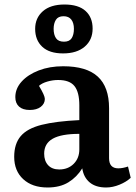

<svg xmlns="http://www.w3.org/2000/svg" viewBox="-20 -818 602 852"><path d="M191 14Q123 14 83 -23Q43 -60 43 -122Q43 -180 72 -214Q101 -248 164.5 -264Q228 -280 332 -285V-351Q332 -409 310.5 -436Q289 -463 238 -463Q214 -463 190 -456Q166 -449 153 -437Q179 -394 179 -379Q179 -358 161 -344Q143 -330 112 -330Q81 -330 64.5 -345Q48 -360 48 -387Q48 -425 76 -456Q104 -487 152 -505.5Q200 -524 260 -524Q364 -524 414 -478Q464 -432 464 -338V-116Q464 -71 505 -71Q524 -71 548 -79L560 -29Q541 -11 510.5 1.5Q480 14 451 14Q405 14 378 -8.5Q351 -31 345 -71Q321 -32 283.5 -9Q246 14 191 14ZM243 -66Q282 -66 307 -91Q332 -116 332 -155V-224Q252 -224 214 -202.5Q176 -181 176 -136Q176 -104 193.5 -85Q211 -66 243 -66ZM260 -581Q199 -581 167.5 -610.5Q136 -640 136 -690Q136 -738 170 -768Q204 -798 266 -798Q328 -798 359.5 -769.5Q391 -741 391 -691Q391 -641 356 -611Q321 -581 260 -581ZM264 -633Q288 -633 298 -648.5Q308 -664 308 -690Q308 -716 296.5 -731Q285 -746 262 -746Q238 -746 228 -730Q218 -714 218 -690Q218 -664 228.5 -648.5Q239 -633 264 -633Z"/></svg>

Font: Literata 12pt SemiBold
Style: Regular
Weight: 600
Designer: Latin by Veronika Burian and Jose Scaglione. Greek by Irene Vlachou. Cyrillic by Vera Evstafieva.
Foundry: TypeTogether
Version: Version 3.002